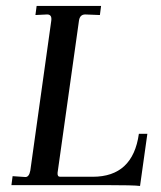

<svg xmlns="http://www.w3.org/2000/svg" viewBox="-20 -617 538 640"><path d="M180.2 -27.8H289.1Q422.9 -27.8 442.9 -170.9H471.2L446.8 2.9Q427.7 0 326.2 0H18.1L22 -29.8L64.9 -26.9Q77.1 -26.9 81.1 -48.8L150.9 -547.9Q153.8 -568.8 137.2 -568.8L98.1 -566.9L102.1 -597.2H316.9L313 -566.9L264.2 -568.8Q246.1 -568.8 243.2 -547.9L171.9 -41Q170.9 -27.8 180.2 -27.8Z"/></svg>

Font: Unna-Italic
Style: Italic
Weight: 400
Italic angle: -8°
Designer: Jorge de Buen U.
Foundry: Omnibus-Type
Version: Version 2.006;PS 002.006;hotconv 1.0.70;makeotf.lib2.5.58329